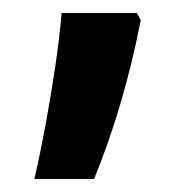

<svg xmlns="http://www.w3.org/2000/svg" viewBox="-20 -143 287 296"><path d="M191 -123 197 -112Q171 21 125 133H33Q42 94 50.5 48Q59 2 65.5 -42.5Q72 -87 75 -123Z"/></svg>

Font: Noto Sans Disp Cond SemBd
Style: Regular
Weight: 600
Width: 3
Designer: Monotype Design Team
Foundry: Monotype Imaging Inc.
Version: Version 2.000;GOOG;noto-source:20170915:90ef993387c0; ttfaut